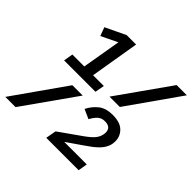

<svg xmlns="http://www.w3.org/2000/svg" viewBox="-202 -867 1035 1035"><g transform="rotate(45 316.0 -349.0)"><path d="M67 -417H158L196 -639L103 -594L85 -643L200 -698H272L225 -417H307L297 -363H58ZM581 -698H659L448 -398H369ZM184 -300H263L51 0H-27ZM296 -60 422 -149Q457 -174 471.5 -192Q486 -210 490 -230Q492 -240 492 -247Q492 -287 445 -287Q421 -287 405 -272.5Q389 -258 375 -232L321 -256Q338 -291 368.5 -316Q399 -341 452 -341Q508 -341 535 -314.5Q562 -288 562 -250Q562 -227 553.5 -208Q545 -189 530 -172.5Q515 -156 495 -141Q475 -126 453 -111L369 -53H541L532 0H285Z"/></g></svg>

Font: IBM Plex Mono Text
Style: Italic
Weight: 450
Italic angle: -9°
Monospace: yes
Designer: Mike Abbink, Paul van der Laan, Pieter van Rosmalen
Foundry: Bold Monday
Version: Version 2.1